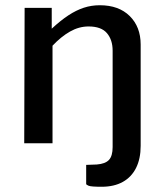

<svg xmlns="http://www.w3.org/2000/svg" viewBox="-20 -547 630 733"><path d="M368 166Q328 166 318.5 162.2Q309 158.5 309 155V82.5L349.5 81Q382 78.5 396 63.5Q410 48.5 410 14.5V-353.5Q410 -395 388.2 -420.5Q366.5 -446 318 -446Q281.5 -446 247.2 -426.5Q213 -407 180.5 -372.5V0H72.5L74 -517H177.5V-437.5Q211.5 -469 241.2 -488.5Q271 -508 300 -517.5Q329 -527 361 -527Q433.5 -527 475.2 -485.8Q517 -444.5 517 -377V10Q517 59 499.5 94Q482 129 448.8 147.5Q415.5 166 368 166Z"/></svg>

Font: Public Sans Medium
Style: Regular
Weight: 500
Designer: The Public Sans Project Authors: Dan O. Williams and USWDS (Libre Franklin designed by Pablo Impallari and Rodrigo Fuenz
Version: Version 1.007